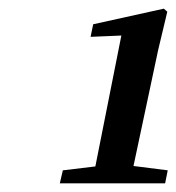

<svg xmlns="http://www.w3.org/2000/svg" viewBox="-20 -842 407 443"><path d="M361 -419H118L125 -449L200 -458L260 -760L189 -757L195 -786L358 -822L366 -815L345 -727L288 -459L367 -449Z"/></svg>

Font: Source Serif Pro SemiBold
Style: Italic
Weight: 600
Italic angle: -12°
Designer: Frank Grießhammer
Foundry: Adobe Systems Incorporated
Version: Version 3.001;hotconv 1.0.111;makeotfexe 2.5.65597